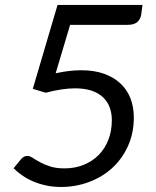

<svg xmlns="http://www.w3.org/2000/svg" viewBox="-20 -736 620 764"><path d="M542 -678.5Q539.5 -660.5 526.8 -648.8Q514 -637 486.5 -637H259L201.5 -444.5Q257 -456.5 303 -456.5Q355.5 -456.5 394.8 -442.2Q434 -428 460.2 -403Q486.5 -378 499.5 -343.8Q512.5 -309.5 512.5 -269Q512.5 -206 489.2 -154.8Q466 -103.5 426.5 -67.5Q387 -31.5 334.2 -11.8Q281.5 8 223 8Q191.5 8 163.5 2Q135.5 -4 111.8 -14.2Q88 -24.5 68.5 -38Q49 -51.5 34 -66.5L64.5 -103.5Q75 -115.5 89 -115.5Q98.5 -115.5 110.2 -107.8Q122 -100 138.8 -90.8Q155.5 -81.5 179.2 -73.8Q203 -66 236.5 -66Q278 -66 312.8 -80Q347.5 -94 372.5 -119.2Q397.5 -144.5 411.2 -179.8Q425 -215 425 -258Q425 -286.5 416 -309.8Q407 -333 389 -349.8Q371 -366.5 343.5 -375.5Q316 -384.5 278.5 -384.5Q253.5 -384.5 224.8 -380.2Q196 -376 162 -367L110.5 -382.5L209 -716.5H547Z"/></svg>

Font: Lato TR
Style: Italic
Weight: 400
Italic angle: -12°
Designer: Lukasz Dziedzic
Foundry: tyPoland Lukasz Dziedzic
Version: Version 1.104 2013